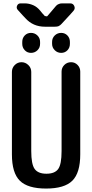

<svg xmlns="http://www.w3.org/2000/svg" viewBox="-20 -1095 540 1125"><path d="M49.8 -190.4V-673.8Q49.8 -697.3 66.4 -713.9Q83 -730.5 106 -730.5Q128.9 -730.5 146 -713.9Q163.1 -697.3 163.1 -673.8V-210Q163.1 -132.8 183.1 -105Q203.1 -77.1 252 -77.1Q300.8 -77.1 320.8 -104.5Q340.8 -131.8 340.8 -210V-675.8Q340.8 -698.2 356.9 -714.4Q373 -730.5 396.5 -730.5Q418.9 -730.5 434.6 -714.4Q450.2 -698.2 450.2 -675.8V-190.4Q450.2 -82 403.8 -36.1Q357.4 9.8 250 9.8Q142.6 9.8 96.2 -36.1Q49.8 -82 49.8 -190.4ZM389.6 -849.6V-837.9Q389.6 -815.4 375 -800.3Q360.4 -785.2 338.4 -785.2Q316.4 -785.2 300.8 -800.8Q285.2 -816.4 285.2 -837.9V-849.6Q285.2 -872.1 300.8 -887.2Q316.4 -902.3 338.4 -902.3Q360.4 -902.3 375 -887.2Q389.6 -872.1 389.6 -849.6ZM110.4 -849.6Q110.4 -872.1 125 -887.2Q139.6 -902.3 161.6 -902.3Q183.6 -902.3 199.2 -887.2Q214.8 -872.1 214.8 -849.6V-837.9Q214.8 -815.4 199.2 -800.3Q183.6 -785.2 161.6 -785.2Q139.6 -785.2 125 -800.8Q110.4 -816.4 110.4 -837.9ZM391.6 -1075.2Q408.2 -1075.2 415 -1060.1Q421.9 -1044.9 411.1 -1032.2L387.7 -1005.9L339.8 -954.1Q333 -946.3 322.3 -941.4Q315.4 -938.5 299.8 -938.5H243.2Q173.8 -938.5 128.9 -988.3L112.3 -1005.9L84 -1037.1Q74.2 -1047.9 80.1 -1061.5Q85.9 -1075.2 100.6 -1075.2H125Q150.4 -1075.2 174.8 -1064.5Q197.3 -1054.7 215.8 -1032.2L226.6 -1018.6L241.2 -1002.9Q241.2 -1001 242.2 -1001H244.1L254.9 -999Q255.9 -999 255.9 -999.5Q255.9 -1000 256.8 -1000L257.8 -1001L286.1 -1034.2L307.6 -1059.6Q313.5 -1067.4 324.2 -1071.3Q332 -1075.2 343.8 -1075.2Z"/></svg>

Font: Rounded-X Mgen+ 1mn medium
Style: Regular
Weight: 500
Designer: [Source Han Sans]
Ryoko NISHIZUKA  (kana & ideographs); Paul D. Hunt (Latin, Greek & Cyrillic); Wenlong ZHANG  (bopomofo
Version: Version 1.059.20150602